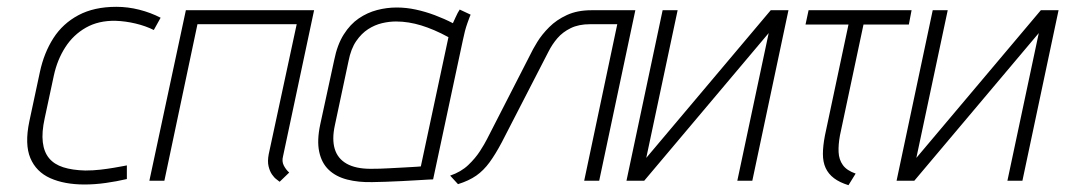

<svg xmlns="http://www.w3.org/2000/svg" viewBox="-20 -530 3124 563"><path d="M431 -442 451 -478Q422 -493 388.5 -501.5Q355 -510 321 -510Q256 -510 210 -485.5Q164 -461 136.5 -418Q109 -375 97 -319L66 -174Q52 -107 69 -66.5Q86 -26 127.5 -7.5Q169 11 228 11Q258 11 290 6.5Q322 2 352 -5V-45Q352 -45 341.5 -43Q331 -41 313.5 -38Q296 -35 274.5 -32.5Q253 -30 230 -30Q192 -31 165.5 -39.5Q139 -48 124 -66Q109 -84 105.5 -113Q102 -142 111 -183L138 -309Q148 -355 171.5 -391.5Q195 -428 232 -449Q269 -470 319 -469Q348 -468 377.5 -461Q407 -454 431 -442Z M810 -72 901 -500H525L418 0H462L559 -459H850L768 -78Q764 -57 767.5 -42.5Q771 -28 777.5 -18.5Q784 -9 791 -4Q798 1 800 3L828 -24Q818 -33 812 -45Q806 -57 810 -72Z M1360 -487 1328 -502Q1322 -493 1316 -479.5Q1310 -466 1308 -462Q1283 -475 1255 -485.5Q1227 -496 1199 -502Q1171 -508 1143 -508Q1114 -508 1085.5 -500.5Q1057 -493 1032 -476Q1007 -459 988 -429Q969 -399 960 -354L919 -165Q909 -118 916 -85Q923 -52 944 -32Q965 -12 998 -3.5Q1031 5 1072 4Q1088 4 1111 3Q1134 2 1158.5 1Q1183 0 1203.5 -1.5Q1224 -3 1237.5 -3.5Q1251 -4 1250 -4L1337 -411Q1343 -441 1350.5 -462Q1358 -483 1360 -487ZM962 -163 1002 -351Q1009 -387 1024.5 -409.5Q1040 -432 1059.5 -444.5Q1079 -457 1100 -462Q1121 -467 1141 -467Q1160 -467 1178.5 -464Q1197 -461 1215 -455.5Q1233 -450 1253 -441.5Q1273 -433 1295 -421L1214 -42Q1214 -42 1201 -41Q1188 -40 1166.5 -39Q1145 -38 1119.5 -36.5Q1094 -35 1067 -35Q1023 -35 996.5 -50Q970 -65 961.5 -93.5Q953 -122 962 -163Z M1714 -500Q1673 -500 1642.5 -486Q1612 -472 1590.5 -450.5Q1569 -429 1555.5 -407Q1542 -385 1534 -368L1408 -122Q1401 -108 1387.5 -87Q1374 -66 1353 -46Q1332 -26 1300 -15L1323 10Q1355 0 1376.5 -15Q1398 -30 1415.5 -54Q1433 -78 1451 -112L1588 -378Q1599 -400 1614.5 -418Q1630 -436 1653.5 -447.5Q1677 -459 1710 -459H1790L1693 0H1737L1843 -500Z M1967 -500H1923L1817 0H1869L2234 -433L2142 0H2186L2292 -500H2240L1875 -67Z M2443 -133 2512 -458H2645L2653 -500H2351L2342 -458H2468L2399 -133Q2393 -102 2393 -78.5Q2393 -55 2401 -37.5Q2409 -20 2425.5 -7.5Q2442 5 2468 13L2489 -21Q2463 -30 2451.5 -46Q2440 -62 2439 -84Q2438 -106 2443 -133Z M2759 -500H2715L2609 0H2661L3026 -433L2934 0H2978L3084 -500H3032L2667 -67Z"/></svg>

Font: Advent Pro Light
Style: Italic
Weight: 300
Italic angle: -12°
Version: Version 3.000